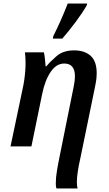

<svg xmlns="http://www.w3.org/2000/svg" viewBox="-20 -834 619 1094"><path d="M302 240H422Q418 227 418 203Q418 177 423.5 141.5Q429 106 439 62L522 -342Q528 -372 529.5 -388Q531 -404 531 -416Q531 -485 496.5 -516Q462 -547 402 -547Q340 -547 301.5 -513.5Q263 -480 244 -456H240Q238 -477 236 -498.5Q234 -520 230 -536H122Q128 -486 124 -431.5Q120 -377 109 -328L40 0H159L220 -297Q236 -376 268.5 -424Q301 -472 346 -472Q407 -472 407 -399Q407 -375 400 -341L322 46Q312 94 305 135.5Q298 177 298 208Q298 216 298.5 224Q299 232 302 240ZM281 -614H335Q370 -654 409 -706Q448 -758 473 -801L477 -814H366Q327 -714 284 -629Z"/></svg>

Font: Noto Serif SemiCondensed Semi
Style: Italic
Weight: 600
Width: 4
Italic angle: -12°
Designer: Monotype Design Team
Foundry: Monotype Imaging Inc.
Version: Version 1.901